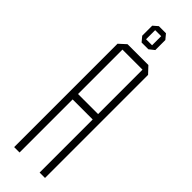

<svg xmlns="http://www.w3.org/2000/svg" viewBox="-288 -871 880 880"><g transform="rotate(45 152.0 -430.5)"><path d="M52 0V-670L86 -701H87V0ZM87 -344V-379H217V-344ZM217 0V-667H252V0ZM87 -667V-701H221L252 -668V-667ZM169 -752V-836H195V-772L170 -752ZM126 -752 106 -776V-777H169V-752ZM106 -777V-841L129 -861H130V-777ZM130 -836V-861H175L195 -837V-836Z"/></g></svg>

Font: Foldit ExtraLight
Style: Regular
Weight: 250
Version: Version 1.003